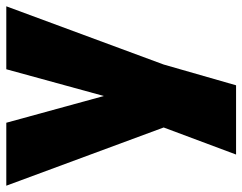

<svg xmlns="http://www.w3.org/2000/svg" viewBox="-100 -470 770 610"><g transform="rotate(-90 285.0 -165.0)"><path d="M319 200H99L185 -30L0 -530H200L285 -220L370 -530H570L385 -30Z"/></g></svg>

Font: Tanohe Sans Black
Style: Regular
Weight: 900
Designer: Village Type and Design LLC & Cristiano Sobral
Foundry: Cooper Hewitt Smithsonian Design Museum
Version: Version 1.00;March 11, 2020;FontCreator 12.0.0.2522 64-bit; 